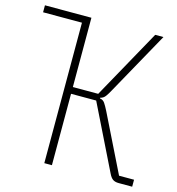

<svg xmlns="http://www.w3.org/2000/svg" viewBox="-105 -788 809 878"><g transform="rotate(15 300.0 -349.0)"><path d="M184 -665H0V-698H220V-370H340L522 -698H561L396 -401Q387 -384 377.5 -371Q368 -358 353 -355V-352Q368 -350 376.5 -337.5Q385 -325 396 -303L529 -33H600V0H536Q519 0 508.5 -7Q498 -14 489 -33L339 -338H220V0H184Z"/></g></svg>

Font: IBM Plex Mono ExtraLight
Style: Regular
Weight: 200
Monospace: yes
Designer: Mike Abbink, Paul van der Laan, Pieter van Rosmalen
Foundry: Bold Monday
Version: Version 2.3